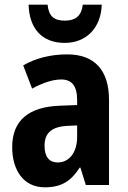

<svg xmlns="http://www.w3.org/2000/svg" viewBox="-20 -789 544 819"><path d="M414 -769H333C327 -718 299 -701 257 -701C211 -701 188 -719 183 -769H102C105 -664 162 -606 256 -606C348 -606 411 -670 414 -769ZM267 -557C194 -557 130 -540 79 -510L117 -411C163 -436 205 -450 241 -450C286 -450 309 -423 309 -362V-341L234 -338C102 -333 32 -275 32 -161C32 -65 79 10 171 10C243 10 283 -17 320 -74H323L346 0H445V-363C445 -491 382 -557 267 -557ZM266 -252 309 -254V-205C309 -137 274 -96 226 -96C191 -96 170 -119 170 -167C170 -220 198 -248 266 -252Z"/></svg>

Font: Noto Sans Lao UI Cond
Style: Bold
Weight: 700
Width: 3
Designer: Monotype Design Team
Foundry: Monotype Imaging Inc.
Version: Version 2.000